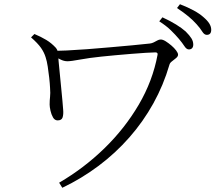

<svg xmlns="http://www.w3.org/2000/svg" viewBox="-20 -842 1040 909"><path d="M874 -608Q863 -608 853 -623.5Q843 -639 827 -658Q811 -677 789 -698.5Q767 -720 734 -741L749 -760Q786 -743 813.5 -726Q841 -709 859 -693Q878 -674 886.5 -660Q895 -646 895 -631Q895 -620 889.5 -614Q884 -608 874 -608ZM260 23Q378 -46 474.5 -140Q571 -234 637 -346.5Q703 -459 726 -583Q727 -588 724.5 -591Q722 -594 716 -594Q701 -594 670.5 -592Q640 -590 602 -587Q564 -584 526.5 -580.5Q489 -577 460 -574Q402 -568 359 -560Q316 -552 299 -552Q283 -552 266 -560.5Q249 -569 233 -579V-601Q253 -601 295.5 -603Q338 -605 391.5 -609Q445 -613 500.5 -618Q556 -623 606 -627.5Q656 -632 690 -636Q699 -637 708 -641.5Q717 -646 725 -650.5Q733 -655 741 -655Q751 -655 764.5 -646.5Q778 -638 791.5 -626.5Q805 -615 814 -603Q823 -591 823 -583Q823 -575 813.5 -567Q804 -559 794 -551.5Q784 -544 782 -535Q754 -439 706 -352.5Q658 -266 592.5 -191.5Q527 -117 447 -57Q367 3 275 47ZM253 -272Q239 -272 231 -286Q223 -300 219 -318Q215 -336 215 -347Q215 -367 217 -383.5Q219 -400 217 -426Q216 -447 213 -474Q210 -501 206 -527Q202 -553 196 -571Q189 -594 174 -615.5Q159 -637 127 -665L143 -681Q174 -668 199 -653Q224 -638 245 -615Q251 -607 253 -599.5Q255 -592 255 -584Q255 -576 257.5 -551.5Q260 -527 263 -494.5Q266 -462 269.5 -428Q273 -394 275.5 -365.5Q278 -337 279 -323Q281 -301 276.5 -286.5Q272 -272 253 -272ZM959 -677Q947 -677 937.5 -692.5Q928 -708 911 -727Q894 -746 872.5 -764Q851 -782 818 -804L832 -822Q907 -793 942 -762Q962 -745 971 -730.5Q980 -716 980 -701Q980 -677 959 -677Z"/></svg>

Font: Noto Serif SC ExtraLight Light
Style: Regular
Weight: 300
Version: Version 2.002-H1;hotconv 1.1.0;makeotfexe 2.6.0